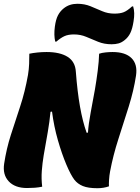

<svg xmlns="http://www.w3.org/2000/svg" viewBox="-26 -985 741 1015"><path d="M197 2Q178 6 158 7.5Q138 9 117 9Q53 9 20 -26.5Q-13 -62 -4 -120Q8 -199 31.5 -272Q55 -345 80.5 -422Q106 -499 122 -589Q127 -620 128 -647Q129 -674 129 -701Q148 -705 172 -707.5Q196 -710 220 -710Q291 -710 331.5 -684.5Q372 -659 375 -605Q383 -500 397 -421Q411 -342 432 -283L439 -284Q442 -330 453.5 -391Q465 -452 476 -513Q484 -560 490.5 -610.5Q497 -661 498 -701Q512 -706 532.5 -708Q553 -710 569 -710Q637 -710 669.5 -677.5Q702 -645 693 -585Q681 -506 654.5 -421.5Q628 -337 600 -250.5Q572 -164 556 -79Q552 -58 550.5 -34.5Q549 -11 550 0Q522 10 489 10Q440 10 412 -1.5Q384 -13 367 -35Q348 -60 324.5 -115.5Q301 -171 280 -244Q259 -317 249 -395L241 -394Q236 -341 226.5 -286.5Q217 -232 205 -164Q198 -122 195 -81.5Q192 -41 197 2ZM579 -913Q609 -913 628 -920.5Q647 -928 672 -951H678Q683 -934 683.5 -915Q684 -896 680 -872Q674 -833 663 -810.5Q652 -788 633 -773Q617 -760 600.5 -755.5Q584 -751 564 -751Q525 -751 493 -764Q461 -777 430.5 -790Q400 -803 365 -803Q335 -803 315 -794Q295 -785 272 -765H266Q258 -799 264 -844Q269 -882 280.5 -904Q292 -926 311 -941Q341 -965 383 -965Q421 -965 452.5 -952Q484 -939 514 -926Q544 -913 579 -913Z"/></svg>

Font: Recursive Sn Csl St XBk
Style: Italic
Weight: 1000
Italic angle: -15°
Version: Version 1.085;hotconv 1.1.0;makeotfexe 2.6.0; ttfautohint (v